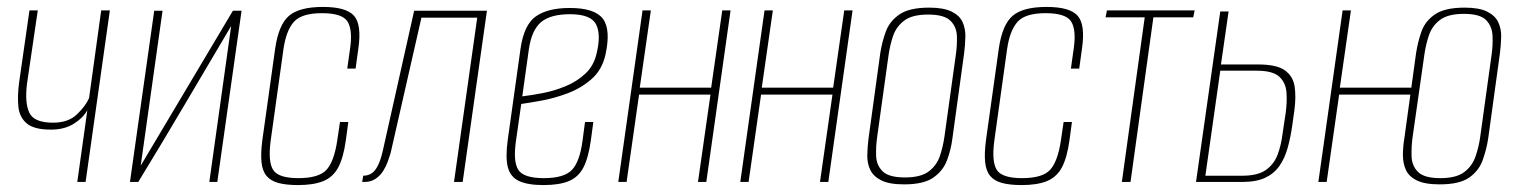

<svg xmlns="http://www.w3.org/2000/svg" viewBox="-20 -525 4380 554"><path d="M203 0 232 -207Q220 -185 193 -168Q166 -151 127 -151Q78 -151 57 -169Q36 -187 33 -217.5Q30 -248 35 -286L65 -495H89L58 -284Q51 -229 64.5 -200Q78 -171 133 -171Q177 -171 202 -195Q227 -219 237 -242L272 -495H297L227 0Z M355 0 425 -494H449L386 -47L652 -494H677L607 0H584L647 -450Q580 -337 514 -225Q448 -113 379 0Z M840 9Q806 9 783.5 3Q761 -3 749 -17.5Q737 -32 734.5 -57.5Q732 -83 737 -121L774 -385Q784 -454 814 -479.5Q844 -505 912 -505Q979 -505 1001.5 -479.5Q1024 -454 1014 -385L1006 -327H982L990 -384Q998 -438 983 -462.5Q968 -487 909 -487Q851 -487 828.5 -462.5Q806 -438 798 -384L761 -119Q753 -59 768 -35Q783 -11 841 -11Q900 -11 922 -35Q944 -59 953 -119L961 -173H985L978 -121Q971 -70 956 -42Q941 -14 913 -2.5Q885 9 840 9Z M1025 0 1028 -18Q1042 -18 1052.5 -25Q1063 -32 1071 -48.5Q1079 -65 1085 -92L1175 -494H1385L1315 0H1290L1357 -474H1196L1107 -83Q1104 -73 1099 -59Q1094 -45 1085.5 -31.5Q1077 -18 1063.5 -9Q1050 0 1032 0Z M1548 9Q1503 9 1478 -2.5Q1453 -14 1445.5 -42Q1438 -70 1445 -121L1482 -385Q1492 -454 1526.5 -478Q1561 -502 1624 -502Q1696 -502 1719.5 -471Q1743 -440 1727 -367Q1717 -323 1686.5 -296.5Q1656 -270 1617 -255.5Q1578 -241 1541.5 -234.5Q1505 -228 1484 -225L1469 -120Q1460 -59 1475.5 -35Q1491 -11 1549 -11Q1608 -11 1630.5 -35Q1653 -59 1661 -120L1668 -173H1692L1685 -121Q1678 -70 1663.5 -42Q1649 -14 1621.5 -2.5Q1594 9 1548 9ZM1487 -247Q1513 -250 1546.5 -256.5Q1580 -263 1612.5 -276.5Q1645 -290 1669 -312.5Q1693 -335 1701 -369Q1715 -425 1700 -454.5Q1685 -484 1625 -484Q1568 -484 1541 -461Q1514 -438 1506 -383Z M1764 0 1834 -495H1858L1826 -272H2032L2064 -495H2088L2018 0H1994L2030 -252H1824L1788 0Z M2116 0 2186 -495H2210L2178 -272H2384L2416 -495H2440L2370 0H2346L2382 -252H2176L2140 0Z M2589 7Q2546 7 2523 -4.5Q2500 -16 2491 -35Q2482 -54 2482.5 -77.5Q2483 -101 2486 -125L2520 -372Q2525 -404 2536 -434Q2547 -464 2575.5 -483.5Q2604 -503 2661 -503Q2703 -503 2726 -491.5Q2749 -480 2757.5 -461Q2766 -442 2765.5 -419Q2765 -396 2762 -372L2728 -125Q2724 -93 2712.5 -62.5Q2701 -32 2673 -12.5Q2645 7 2589 7ZM2591 -13Q2637 -13 2660 -30.5Q2683 -48 2692 -75Q2701 -102 2705 -130L2738 -367Q2742 -395 2741 -421.5Q2740 -448 2722 -465.5Q2704 -483 2658 -483Q2612 -483 2589 -465.5Q2566 -448 2557 -421.5Q2548 -395 2544 -367L2511 -130Q2507 -102 2508 -75Q2509 -48 2527 -30.5Q2545 -13 2591 -13Z M2928 9Q2894 9 2871.5 3Q2849 -3 2837 -17.5Q2825 -32 2822.5 -57.5Q2820 -83 2825 -121L2862 -385Q2872 -454 2902 -479.5Q2932 -505 3000 -505Q3067 -505 3089.5 -479.5Q3112 -454 3102 -385L3094 -327H3070L3078 -384Q3086 -438 3071 -462.5Q3056 -487 2997 -487Q2939 -487 2916.5 -462.5Q2894 -438 2886 -384L2849 -119Q2841 -59 2856 -35Q2871 -11 2929 -11Q2988 -11 3010 -35Q3032 -59 3041 -119L3049 -173H3073L3066 -121Q3059 -70 3044 -42Q3029 -14 3001 -2.5Q2973 9 2928 9Z M3217 0 3283 -475H3170L3174 -495H3427L3423 -475H3308L3242 0Z M3431 0 3501 -492H3525L3503 -339H3610Q3664 -339 3687.5 -322Q3711 -305 3715.5 -275.5Q3720 -246 3715 -208L3709 -165Q3704 -129 3695.5 -98.5Q3687 -68 3671.5 -46Q3656 -24 3630.5 -12Q3605 0 3564 0ZM3458 -18H3565Q3609 -18 3632.5 -34.5Q3656 -51 3666.5 -79Q3677 -107 3681 -141L3690 -201Q3694 -231 3692 -258.5Q3690 -286 3671.5 -303.5Q3653 -321 3606 -321H3501Z M4134 7Q4091 7 4068 -4.5Q4045 -16 4036.5 -35Q4028 -54 4028 -77.5Q4028 -101 4032 -125L4066 -372Q4071 -404 4081.5 -434Q4092 -464 4120.5 -483.5Q4149 -503 4206 -503Q4248 -503 4271 -491.5Q4294 -480 4303 -461Q4312 -442 4311.5 -419Q4311 -396 4308 -372L4274 -125Q4269 -93 4258 -62.5Q4247 -32 4219 -12.5Q4191 7 4134 7ZM3784 0 3854 -495H3878L3846 -272H4054L4052 -252H3844L3808 0ZM4136 -11Q4182 -11 4205 -28.5Q4228 -46 4237.5 -73.5Q4247 -101 4251 -130L4284 -368Q4288 -396 4286.5 -423Q4285 -450 4267.5 -467.5Q4250 -485 4204 -485Q4158 -485 4135 -467.5Q4112 -450 4103 -423Q4094 -396 4090 -368L4056 -130Q4052 -101 4053 -73.5Q4054 -46 4072 -28.5Q4090 -11 4136 -11Z"/></svg>

Font: Alumni Sans SC Thin
Style: Italic
Weight: 100
Italic angle: -8°
Designer: Robert E. Leuschke
Foundry: Robert E. Leuschke
Version: Version 1.016